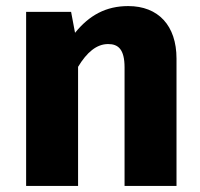

<svg xmlns="http://www.w3.org/2000/svg" viewBox="-20 -612 659 632"><path d="M402 -592C329 -592 274 -562 227 -504L214 -573H66V0H237V-392C266 -440 298 -467 336 -467C369 -467 390 -450 390 -390V0H561V-419C561 -528 501 -592 402 -592Z"/></svg>

Font: Glow Sans SC Normal ExtraBold
Style: Regular
Weight: 800
Designer: Ryoko NISHIZUKA (kana, bopomofo & ideographs); Paul D. Hunt (Latin, Greek & Cyrillic); Sandoll Communications, Soo-young
Version: Version 0.93